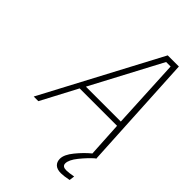

<svg xmlns="http://www.w3.org/2000/svg" viewBox="-264 -793 1085 1085"><g transform="rotate(45 278.0 -251.0)"><path d="M425 141Q425 165 457 165Q476 165 513 158L509 190Q469 198 447 198Q416 198 400.5 183.5Q385 169 385 144Q385 111 420.5 67.5Q456 24 494 -7L482 -216H183L69 0H32L403 -700H492L530 -3V0H526Q491 31 458 72Q425 113 425 141ZM480 -248 459 -667H423L201 -248Z"/></g></svg>

Font: Cairo ExtraLight
Style: Italic
Weight: 275
Italic angle: -13°
Designer: Mohamed Gaber, Accademia di Belle Arti di Urbino and others
Foundry: Kief Type Foundry, Accademia di Belle Arti di Urbino and others
Version: Version 3.011